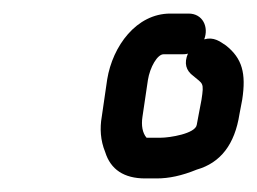

<svg xmlns="http://www.w3.org/2000/svg" viewBox="-20 -675 379 283"><path d="M217 -472H196C190 -479 188 -490 190 -503L198 -557C201 -576 212 -595 221 -595H248C251 -595 254 -595 257 -596C251 -582 254 -571 265 -563C279 -551 281 -554 277 -528L273 -507C272 -501 271 -496 270 -491C268 -478 230 -472 217 -472ZM258 -655H231C181 -655 146 -607 138 -558L130 -503C127 -486 128 -468 135 -451C143 -425 163 -412 194 -412H211C229 -412 248 -416 270 -425C305 -435 326 -462 333 -507L337 -528C343 -567 337 -589 313 -608C304 -614 295 -621 281 -617C288 -635 279 -655 258 -655Z"/></svg>

Font: Squarish
Style: It
Weight: 400
Foundry: Cannot Into Space Fonts
Version: Version 0.272